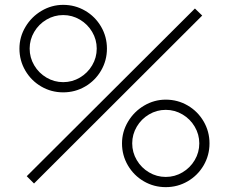

<svg xmlns="http://www.w3.org/2000/svg" viewBox="-20 -755 942 790"><path d="M120 0 90 -30 782 -720 812 -691ZM662 15Q613 15 571.8 -9Q530.5 -33 506.2 -74.5Q482 -116 482 -165Q482 -213 506.8 -254.5Q531.5 -296 573 -320.5Q614.5 -345 662 -345Q711 -345 752.2 -321Q793.5 -297 817.8 -255.5Q842 -214 842 -165Q842 -116 817.8 -74.5Q793.5 -33 752.2 -9Q711 15 662 15ZM662 -27Q699 -27 730.8 -45.8Q762.5 -64.5 781.2 -96.2Q800 -128 800 -165Q800 -202 781.2 -233.8Q762.5 -265.5 730.8 -284.2Q699 -303 662 -303Q625 -303 593.2 -284.2Q561.5 -265.5 542.8 -233.8Q524 -202 524 -165Q524 -128 542.8 -96.2Q561.5 -64.5 593.2 -45.8Q625 -27 662 -27ZM240 -375Q191 -375 149.8 -399Q108.5 -423 84.2 -464.5Q60 -506 60 -555Q60 -603 84.8 -644.5Q109.5 -686 151 -710.5Q192.5 -735 240 -735Q289 -735 330.2 -711Q371.5 -687 395.8 -645.5Q420 -604 420 -555Q420 -506 395.8 -464.5Q371.5 -423 330.2 -399Q289 -375 240 -375ZM240 -417Q277 -417 308.8 -435.8Q340.5 -454.5 359.2 -486.2Q378 -518 378 -555Q378 -592 359.2 -623.8Q340.5 -655.5 308.8 -674.2Q277 -693 240 -693Q203 -693 171.2 -674.2Q139.5 -655.5 120.8 -623.8Q102 -592 102 -555Q102 -518 120.8 -486.2Q139.5 -454.5 171.2 -435.8Q203 -417 240 -417Z"/></svg>

Font: Hauora
Style: Regular
Weight: 400
Designer: Wayne Shih
Foundry: WCYS
Version: Version 1.001